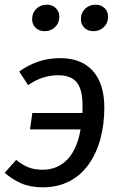

<svg xmlns="http://www.w3.org/2000/svg" viewBox="-23 -787 517 819"><path d="M158 12Q106 12 66.5 -5.5Q27 -23 -3 -50L46 -105Q72 -84 97.5 -73.5Q123 -63 160 -63Q190 -63 217 -74Q244 -85 266 -108.5Q288 -132 303 -169.5Q318 -207 324 -259L327 -287Q328 -297 328.5 -305.5Q329 -314 329 -322.5Q329 -331 329 -338Q329 -405 304.5 -435.5Q280 -466 225 -466Q192 -466 160.5 -456Q129 -446 97 -424L59 -482Q98 -510 141 -524.5Q184 -539 233 -539Q295 -539 337 -514Q379 -489 400.5 -442Q422 -395 422 -327Q422 -257 405.5 -195.5Q389 -134 356 -87Q323 -40 273.5 -14Q224 12 158 12ZM336 -235H105L115 -305H344ZM167 -654Q144 -654 129 -668.5Q114 -683 114 -705Q114 -732 132 -749.5Q150 -767 177 -767Q200 -767 215 -752.5Q230 -738 230 -716Q230 -689 212 -671.5Q194 -654 167 -654ZM375 -654Q352 -654 337 -668.5Q322 -683 322 -705Q322 -732 340 -749.5Q358 -767 385 -767Q408 -767 423 -752.5Q438 -738 438 -716Q438 -689 420 -671.5Q402 -654 375 -654Z"/></svg>

Font: Fira Sans Variable
Style: Italic
Weight: 397
Italic angle: -8°
Designer: Carrois Corporate & Edenspiekermann AG
Foundry: Carrois Corporate GbR & Edenspiekermann AG
Version: Version 4.202